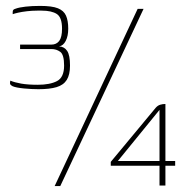

<svg xmlns="http://www.w3.org/2000/svg" viewBox="-20 -558 634 650"><path d="M110 -256Q88 -256 61.5 -258.5Q35 -261 23 -266Q19 -268 16 -271Q13 -274 14 -280L15 -285Q29 -279 51.5 -275Q74 -271 108 -271Q149 -271 173 -283.5Q197 -296 197 -336Q197 -373 184 -382.5Q171 -392 154 -392H48V-407H154Q171 -407 180.5 -419.5Q190 -432 190 -461Q190 -499 172.5 -510.5Q155 -522 121 -522Q117 -522 113.5 -522Q110 -522 106 -522Q89 -522 71.5 -520Q54 -518 41 -515Q28 -512 23 -510V-517Q23 -522 25 -524.5Q27 -527 34 -529Q45 -533 66.5 -535.5Q88 -538 116 -538Q156 -538 176 -530Q196 -522 203.5 -505Q211 -488 211 -461Q211 -436 202.5 -419.5Q194 -403 180 -401Q198 -400 207.5 -385.5Q217 -371 217 -336Q217 -305 206 -287.5Q195 -270 171.5 -263Q148 -256 110 -256ZM466 -528 184 72H165L446 -528ZM520 70V3H355V-10L507 -193Q514 -201 522.5 -203.5Q531 -206 540 -206Q540 -205 540 -198Q540 -191 540 -188V-13H573V3H540V70ZM379 -13H520V-186Z"/></svg>

Font: Genos Thin Thin
Style: Regular
Weight: 250
Version: Version 1.010